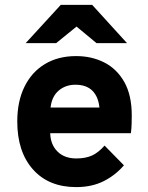

<svg xmlns="http://www.w3.org/2000/svg" viewBox="-20 -752 604 784"><path d="M291 12Q179 12 114.8 -60Q50.5 -132 50.5 -256Q50.5 -338 80 -398Q109.5 -458 163.5 -490.5Q217.5 -523 291 -523Q354.5 -523 406 -496.8Q457.5 -470.5 487.8 -416.8Q518 -363 518 -281Q518 -267 517.5 -247.2Q517 -227.5 514.5 -208H185Q186.5 -161 215 -133Q243.5 -105 291.5 -105Q329.5 -105 355.8 -117Q382 -129 407 -157.5L486 -77Q451.5 -36.5 403.2 -12.2Q355 12 291 12ZM186.5 -313H386Q381.5 -357.5 357 -381.8Q332.5 -406 288 -406Q247.5 -406 219.5 -382Q191.5 -358 186.5 -313ZM85 -576 228 -732H356.5L498.5 -576H374L292.5 -643.5L209.5 -576Z"/></svg>

Font: Overpass ExtraBold
Style: Regular
Weight: 800
Designer: Delve Withrington, Dave Bailey, Thomas Jockin
Foundry: Delve Fonts LLC
Version: Version 4.000; ttfautohint (v1.8.3)